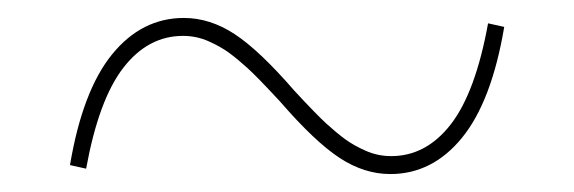

<svg xmlns="http://www.w3.org/2000/svg" viewBox="-20 -411 640 214"><path d="M415 -217Q386 -217 358.5 -235Q331 -253 292 -298Q267 -325 256 -335Q245 -345 235.5 -352Q226 -359 212.5 -365Q199 -371 184 -371Q145 -371 117.5 -335.5Q90 -300 76 -223L58 -227Q72 -310 105 -350.5Q138 -391 185 -391Q214 -391 241.5 -373Q269 -355 308 -310Q333 -283 344 -273Q355 -263 364.5 -256Q374 -249 387.5 -243Q401 -237 416 -237Q455 -237 482.5 -272.5Q510 -308 524 -385L542 -381Q528 -298 495 -257.5Q462 -217 415 -217Z"/></svg>

Font: IBM Plex Mono Thin
Style: Regular
Weight: 100
Monospace: yes
Designer: Mike Abbink, Paul van der Laan, Pieter van Rosmalen
Foundry: Bold Monday
Version: Version 2.3